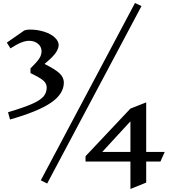

<svg xmlns="http://www.w3.org/2000/svg" viewBox="-20 -1017 1126 1266"><path d="M401 -473Q401 -398 316.5 -340Q232 -282 46 -229L33 -277Q137 -308 190.5 -331.5Q244 -355 266 -380Q288 -405 288 -440Q288 -466 266 -485.5Q244 -505 181 -535V-566Q224 -608 239 -631.5Q254 -655 254 -678Q254 -709 230.5 -728.5Q207 -748 171 -748Q125 -748 49 -698L25 -736L140 -816Q156 -822 175 -822Q227 -822 271 -808Q315 -794 341 -770Q367 -746 367 -718Q365 -692 344 -664Q323 -636 274 -596V-595Q345 -560 373 -533Q401 -506 401 -473ZM291 193 249 172 870 -997 913 -977ZM944 48V187L840 229V48H544V13L840 -301L944 -342V-15H1066L1038 48ZM840 -217 654 -15H840Z"/></svg>

Font: Inknut Antiqua Medium
Style: Regular
Weight: 500
Designer: Claus Eggers Sørensen
Foundry: Claus Eggers Sørensen
Version: Version 1.003; ttfautohint (v1.8.2) -l 8 -r 50 -G 200 -x 14 